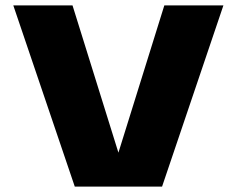

<svg xmlns="http://www.w3.org/2000/svg" viewBox="-20 -695 888 715"><path d="M258.5 0 29.5 -675H250L421 -126.5L592 -675H812L583.5 0Z"/></svg>

Font: Anybody ExtraExpanded ExtraBold
Style: Regular
Weight: 800
Width: 8
Designer: Tyler Finck
Foundry: Etcetera Type Company
Version: Version 1.010; ttfautohint (v1.8.3) -l 8 -r 50 -G 200 -x 14 